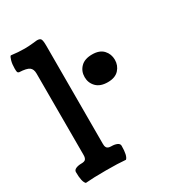

<svg xmlns="http://www.w3.org/2000/svg" viewBox="-176 -843 880 956"><g transform="rotate(-30 263.5 -364.5)"><path d="M294.9 -455.1Q294.9 -488.8 317.4 -511.7Q339.8 -534.7 383.3 -534.7Q425.8 -534.7 447.3 -511.5Q468.8 -488.3 468.8 -455.1Q468.8 -422.4 447.3 -398.9Q425.8 -375.5 383.3 -375.5Q339.8 -375.5 317.4 -398.7Q294.9 -421.9 294.9 -455.1ZM207.5 -122.6Q207.5 -115.2 208.3 -111.1Q209 -106.9 211.7 -101.6Q214.4 -96.2 221.2 -93.5Q228 -90.8 238.8 -90.8Q257.3 -90.8 270.5 -85Q283.7 -79.1 283.7 -67.4Q283.7 -10.3 267.6 3.9Q225.6 0 155.3 0Q80.1 0 37.1 3.9Q21 -10.7 21 -67.4Q21 -79.1 34.2 -85Q47.4 -90.8 65.9 -90.8Q85 -90.8 90.8 -98.9Q96.7 -106.9 96.7 -121.6V-590.3Q96.7 -616.2 81.8 -627Q66.9 -637.7 24.4 -639.6Q18.1 -641.1 16.4 -646Q14.6 -650.9 14.6 -667Q14.6 -691.9 20 -710.9Q25.4 -730 30.8 -732.9Q71.3 -727.5 108.4 -727.5Q130.4 -727.5 154.8 -730.2Q179.2 -732.9 180.7 -732.9Q197.8 -732.9 202.9 -724.4Q208 -715.8 208 -685.1Q208 -684.1 208 -682.1Q207.5 -613.3 207.5 -122.6Z"/></g></svg>

Font: Coustard
Style: Regular
Weight: 400
Foundry: vernon adams
Version: Version 1.000